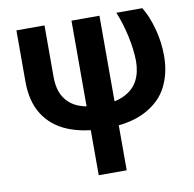

<svg xmlns="http://www.w3.org/2000/svg" viewBox="-83 -614 937 926"><g transform="rotate(-10 385.5 -151.5)"><path d="M194.5 -530.3V-278.2Q194.5 -215.7 219.5 -177.1Q244.5 -138.4 288.3 -121.4Q332 -104.4 391.6 -104.4Q465.7 -104.4 512 -127.4Q558.3 -150.3 578.8 -190.6Q599.4 -230.9 599.4 -285.4Q598.5 -341.4 584.1 -407.8Q569.6 -474.1 546.4 -530.3H673.4Q700.7 -486.2 718.9 -420.5Q737 -354.8 737 -285.4Q737 -202.9 703.9 -136.6Q670.9 -70.3 594.6 -30.3Q518.3 9.8 396.6 9.8Q291.8 9.8 216 -21.1Q140.2 -52.1 98.5 -116.4Q56.9 -180.8 56.9 -279.9V-530.3ZM463.6 -530.3V226.6H326.6V-530.3Z"/></g></svg>

Font: Pretendard Std Variable
Style: Regular
Weight: 400
Designer: Base glyphs from Inter by Rasmus Andersson; Hangeul glyphs from Noto Sans CJK(Source Han Sans) by Jang Soo-young and Kan
Foundry: Kil Hyung-jin
Version: Version 1.309;Glyphs 3.2 (3225)